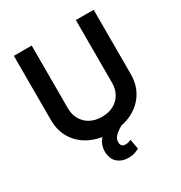

<svg xmlns="http://www.w3.org/2000/svg" viewBox="-211 -875 1157 1230"><g transform="rotate(-30 367.0 -260.5)"><path d="M530.2 -727.3H661.9V-252.1Q661.9 -174 625.2 -114.7Q588.4 -55.4 522 -22.2Q455.6 11 366.8 11Q277.7 11 211.3 -22.2Q144.9 -55.4 108.3 -114.7Q71.7 -174 71.7 -252.1V-727.3H203.5V-263.1Q203.5 -217.7 223.5 -182.2Q243.6 -146.7 280.2 -126.6Q316.8 -106.5 366.8 -106.5Q416.9 -106.5 453.7 -126.6Q490.4 -146.7 510.3 -182.2Q530.2 -217.7 530.2 -263.1ZM383.2 206Q337.4 206 306.6 181.8Q275.9 157.7 270.6 112.2Q266.7 84.5 275.2 56.1Q283.7 27.7 305.8 3.2Q327.8 -21.3 364 -38L451.7 -0.7Q418.7 17.8 396.3 38.4Q373.9 58.9 373.9 86.6Q373.9 103.7 382.3 112.9Q390.6 122.2 409.1 122.2Q422.6 122.2 432.7 118.6Q442.8 115.1 449.9 112.2L462.7 184.7Q449.9 192.1 430 199Q410.2 206 383.2 206Z"/></g></svg>

Font: InterMG SemiBold
Style: Regular
Weight: 600
Designer: Rasmus Andersson
Foundry: rsms
Version: Version 3.019;December 26, 2023;FontCreator 15.0.0.2955 64-b